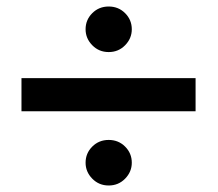

<svg xmlns="http://www.w3.org/2000/svg" viewBox="-20 -581 670 590"><path d="M243 -491Q243 -463 263.5 -442Q284 -421 314 -421Q344 -421 364.5 -442Q385 -463 385 -491Q385 -520 364.5 -540.5Q344 -561 314 -561Q284 -561 263.5 -540.5Q243 -520 243 -491ZM243 -81Q243 -53 263.5 -32Q284 -11 314 -11Q344 -11 364.5 -32Q385 -53 385 -81Q385 -110 364.5 -130.5Q344 -151 314 -151Q284 -151 263.5 -130.5Q243 -110 243 -81ZM46 -239H581V-341H46Z"/></svg>

Font: Jost Medium
Style: Regular
Weight: 500
Version: Version 3.710